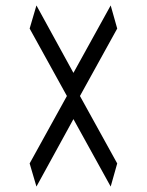

<svg xmlns="http://www.w3.org/2000/svg" viewBox="-20 -735 540 706"><path d="M250 -297 387 -49 411 -134 274 -382 411 -630 387 -715 250 -467 114 -715 89 -630 226 -382 89 -134 114 -49Z"/></svg>

Font: 寒蝉无机体 CompactMedium
Style: Regular
Weight: 500
Width: 3
Designer: ChillTanhei {Warren2060}; 
Source Han Sans {Ryoko NISHIZUKA 西塚涼子 (kana, bopomofo & ideographs); Paul D. Hunt (Latin, Gre
Foundry: ChillType&Adobe
Version: Version 1.000;Glyphs 3.1.1 (3135)